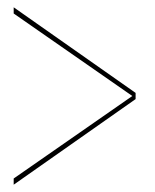

<svg xmlns="http://www.w3.org/2000/svg" viewBox="-20 -506 424 526"><path d="M17.5 0V-17L342.5 -243L17.5 -469V-486L351.5 -251.5V-234.5Z"/></svg>

Font: Anybody ExtraExpanded Thin
Style: Regular
Weight: 100
Width: 8
Designer: Tyler Finck
Foundry: Etcetera Type Company
Version: Version 1.010; ttfautohint (v1.8.3) -l 8 -r 50 -G 200 -x 14 